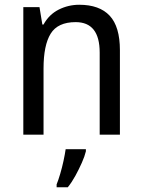

<svg xmlns="http://www.w3.org/2000/svg" viewBox="-20 -566 599 807"><path d="M313 -546Q398 -546 441 -500Q484 -454 484 -355V0H399V-345Q399 -473 298 -473Q223 -473 193 -424.5Q163 -376 163 -278V0H78V-536H146L158 -463H163Q186 -505 226.5 -525.5Q267 -546 313 -546ZM341 70Q336 91 324 118Q312 145 297 172.5Q282 200 265 221H218V209Q225 192 233 165Q241 138 247 110Q253 82 256 61H341Z"/></svg>

Font: Noto Sans Gujarati SemiCondensed
Style: Regular
Weight: 400
Width: 4
Designer: Jelle Bosma - Monotype Design Team, Universal Thirst
Foundry: Monotype Imaging Inc.
Version: Version 2.106; ttfautohint (v1.8.4.7-5d5b)